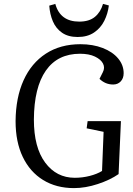

<svg xmlns="http://www.w3.org/2000/svg" viewBox="-20 -952 683 986"><path d="M601 -330 589 -58Q546 -28 482.5 -7Q419 14 360 14Q269 14 201.5 -27.5Q134 -69 97 -146Q60 -223 60 -330Q61 -451 101 -539.5Q141 -628 215.5 -676.5Q290 -725 393 -725Q457 -725 507.5 -705.5Q558 -686 586.5 -652Q615 -618 615 -576Q615 -550 600 -534Q585 -518 561 -518Q521 -518 491 -547L508 -581Q520 -604 509 -625.5Q498 -647 467.5 -661.5Q437 -676 391 -676Q276 -676 215.5 -589.5Q155 -503 154 -338Q154 -195 212 -117Q270 -39 364 -39Q403 -39 440.5 -48.5Q478 -58 504 -74L512 -275L425 -293L430 -330ZM264 -932Q289 -841 387 -841Q438 -841 467.5 -865.5Q497 -890 509 -932L539 -924Q534 -882 515.5 -845Q497 -808 463 -785Q429 -762 379 -762Q330 -762 298.5 -784Q267 -806 251.5 -842.5Q236 -879 233 -923Z"/></svg>

Font: Literata 36pt
Style: Italic
Weight: 400
Italic angle: -2°
Designer: Latin by Veronika Burian and Jose Scaglione. Greek by Irene Vlachou. Cyrillic by Vera Evstafieva
Foundry: TypeTogether
Version: Version 3.002